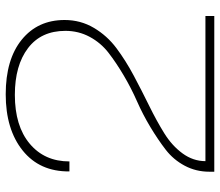

<svg xmlns="http://www.w3.org/2000/svg" viewBox="-69 -701 770 672"><g transform="rotate(-90 316.0 -365.0)"><path d="M51 0V-17Q51 -64 72 -103.5Q93 -143 128 -170Q163 -197 207 -223.5Q251 -250 297.5 -270.5Q344 -291 388 -317Q432 -343 467 -370Q502 -397 523 -436Q544 -475 544 -521Q544 -606 483.5 -652Q423 -698 320 -698Q211 -698 149 -646Q87 -594 87 -507H52Q51 -611 125 -670.5Q199 -730 322 -730Q444 -730 513 -674Q582 -618 582 -524Q582 -468 554.5 -421.5Q527 -375 483.5 -342.5Q440 -310 387.5 -282Q335 -254 282 -228Q229 -202 185.5 -175Q142 -148 115 -111Q88 -74 88 -31H596V0Z"/></g></svg>

Font: Mona Sans Expanded ExtraLight
Style: Regular
Weight: 200
Width: 7
Designer: Deni Anggara
Foundry: GitHub
Version: Version 1.001;gftools[0.9.33]